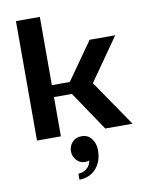

<svg xmlns="http://www.w3.org/2000/svg" viewBox="-102 -771 844 1108"><g transform="rotate(-10 320.0 -217.5)"><path d="M315 -230H210V0H70V-700H210V-300H315L470 -520H620L445 -270L630 0H470ZM407 115Q407 154 395 182.5Q383 211 364 229.5Q345 248 320.5 256.5Q296 265 272 265V230Q298 230 320.5 212.5Q343 195 347 165Q344 167 340 168Q332 170 322 170Q292 170 272 147.5Q252 125 252 95Q252 65 272.5 42.5Q293 20 327 20Q365 20 386 48.5Q407 77 407 115Z"/></g></svg>

Font: Prosto One
Style: Regular
Weight: 400
Designer: Pavel Emelyanov and Jovanny lemonad
Foundry: Pavel Emelyanov and Jovanny Lemonad
Version: Version 1.001